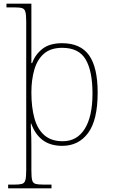

<svg xmlns="http://www.w3.org/2000/svg" viewBox="-20 -780 614 1040"><path d="M24 240V220H56Q85 220 99 216Q113 212 117.5 195.5Q122 179 122 142V-663Q122 -700 117.5 -716Q113 -732 99.5 -736Q86 -740 57 -740H15V-760H150V-557Q150 -537 150 -517.5Q150 -498 150 -478Q150 -458 150 -438H154Q171 -485 210 -515.5Q249 -546 316 -546Q416 -546 462.5 -480.5Q509 -415 509 -278Q509 -130 457.5 -60Q406 10 317 10Q253 10 211.5 -21Q170 -52 149 -111H147Q147 -105 147 -95Q147 -85 148 -70.5Q149 -56 149.5 -35Q150 -14 150 13V142Q150 179 154 195.5Q158 212 173 216Q188 220 220 220H259V240ZM320 -15Q397 -15 439 -82Q481 -149 481 -273Q481 -395 444 -458Q407 -521 317 -521Q255 -521 218.5 -489.5Q182 -458 166 -403Q150 -348 150 -279Q150 -199 166.5 -139.5Q183 -80 220.5 -47.5Q258 -15 320 -15Z"/></svg>

Font: Noto Serif Gujarati Thin
Style: Regular
Weight: 250
Version: Version 2.102